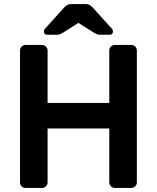

<svg xmlns="http://www.w3.org/2000/svg" viewBox="-20 -920 768 940"><path d="M642 -692C636.7 -697.3 630.3 -700 623 -700H542C534.7 -700 528.3 -697.3 523 -692C517.7 -686.7 515 -680.3 515 -673V-416H213V-673C213 -680.3 210.3 -686.7 205 -692C199.7 -697.3 193.3 -700 186 -700H105C97.7 -700 91.3 -697.3 86 -692C80.7 -686.7 78 -680.3 78 -673V-27C78 -19 80.7 -12.5 86 -7.5C91.3 -2.5 97.7 0 105 0H186C193.3 0 199.7 -2.7 205 -8C210.3 -13.3 213 -19.7 213 -27V-291H515V-27C515 -19.7 517.7 -13.3 523 -8C528.3 -2.7 534.7 0 542 0H623C630.3 0 636.7 -2.7 642 -8C647.3 -13.3 650 -19.7 650 -27V-673C650 -680.3 647.3 -686.7 642 -692ZM418 -896C412.7 -898.7 406.3 -900 399 -900H329C321.7 -900 315.3 -898.7 310 -896C304.7 -893.3 298.7 -888.3 292 -881L200 -779C196.7 -775.7 195 -771.3 195 -766C195 -755.3 200.3 -750 211 -750H259C265 -750 270 -750.8 274 -752.5C278 -754.2 283.3 -757 290 -761L364 -808L438 -761C444.7 -757 450 -754.2 454 -752.5C458 -750.8 463 -750 469 -750H517C527.7 -750 533 -755.3 533 -766C533 -771.3 531.3 -775.7 528 -779L436 -881C429.3 -888.3 423.3 -893.3 418 -896Z"/></svg>

Font: Rubik
Style: Regular
Weight: 500
Designer: Hubert & Fischer
Foundry: Hubert & Fischer
Version: Version 1.100